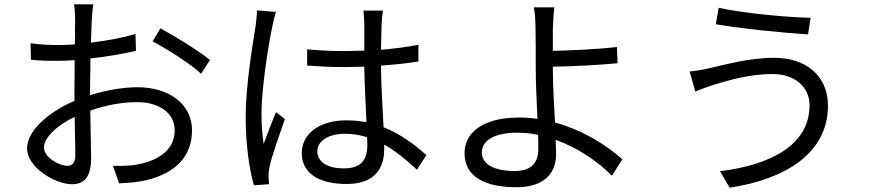

<svg xmlns="http://www.w3.org/2000/svg" viewBox="-20 -819 4040 887"><path d="M721 -688 685 -628C749 -594 860 -525 909 -478L950 -542C901 -582 792 -650 721 -688ZM325 -279 328 -102C328 -69 315 -53 292 -53C253 -53 183 -92 183 -138C183 -183 244 -241 325 -279ZM121 -619 123 -543C157 -539 194 -538 251 -538C272 -538 297 -539 325 -541L324 -410V-353C209 -304 105 -217 105 -134C105 -45 235 32 313 32C367 32 401 2 401 -91L397 -308C469 -333 540 -347 615 -347C710 -347 787 -301 787 -216C787 -124 707 -77 619 -60C582 -52 539 -52 502 -53L530 28C565 26 609 24 654 14C791 -19 867 -96 867 -217C867 -337 762 -416 616 -416C550 -416 472 -403 396 -379V-414L398 -549C471 -557 549 -570 608 -584L606 -662C549 -645 473 -631 400 -622L404 -730C405 -753 408 -781 411 -799H322C325 -782 327 -748 327 -728L326 -614C298 -612 272 -611 249 -611C212 -611 176 -612 121 -619Z M1255 -764 1167 -771C1167 -750 1164 -723 1161 -700C1148 -617 1115 -426 1115 -279C1115 -144 1133 -34 1153 37L1223 32C1222 21 1221 7 1221 -3C1220 -15 1222 -34 1225 -48C1235 -97 1272 -199 1296 -269L1255 -301C1238 -260 1214 -199 1198 -154C1191 -203 1188 -245 1188 -293C1188 -405 1218 -603 1238 -696C1241 -714 1249 -747 1255 -764ZM1676 -185 1677 -150C1677 -84 1652 -41 1568 -41C1496 -41 1446 -69 1446 -120C1446 -169 1499 -201 1574 -201C1610 -201 1644 -195 1676 -185ZM1749 -770H1659C1661 -753 1663 -726 1663 -709V-585L1569 -583C1509 -583 1456 -586 1399 -591V-516C1458 -512 1510 -509 1567 -509L1663 -511C1664 -429 1670 -331 1673 -254C1644 -260 1613 -263 1580 -263C1449 -263 1374 -196 1374 -112C1374 -22 1448 31 1582 31C1717 31 1755 -48 1755 -130V-151C1806 -122 1856 -82 1906 -35L1950 -102C1898 -149 1833 -199 1752 -231C1748 -315 1741 -415 1740 -516C1800 -520 1858 -526 1913 -535V-612C1860 -602 1801 -594 1740 -589C1741 -636 1742 -683 1743 -710C1744 -730 1746 -750 1749 -770Z M2466 -196 2467 -132C2467 -63 2431 -29 2358 -29C2262 -29 2206 -60 2206 -115C2206 -170 2265 -206 2368 -206C2401 -206 2434 -203 2466 -196ZM2541 -785H2446C2451 -767 2454 -722 2454 -686C2455 -643 2455 -561 2455 -502C2455 -443 2459 -351 2463 -270C2435 -274 2407 -276 2378 -276C2205 -276 2126 -202 2126 -112C2126 2 2228 46 2366 46C2499 46 2549 -24 2549 -106L2547 -173C2651 -136 2743 -72 2807 -7L2855 -83C2783 -148 2672 -218 2544 -253C2539 -340 2534 -437 2534 -502V-511C2616 -512 2744 -518 2833 -527L2830 -602C2740 -591 2613 -586 2534 -584V-686C2535 -716 2538 -764 2541 -785Z M3720 -333C3720 -154 3549 -58 3306 -28L3351 48C3610 9 3805 -113 3805 -330C3805 -473 3699 -552 3557 -552C3442 -552 3328 -520 3258 -504C3228 -497 3194 -491 3166 -489L3192 -396C3216 -406 3245 -417 3276 -427C3335 -444 3433 -477 3549 -477C3652 -477 3720 -417 3720 -333ZM3300 -783 3287 -707C3400 -687 3602 -667 3713 -660L3725 -737C3627 -738 3410 -758 3300 -783Z"/></svg>

Font: GenYoGothic2 TW R
Style: Regular
Weight: 400
Version: Version 2.100;PS 2.1;hotconv 16.6.51;makeotf.lib2.5.65220 DE